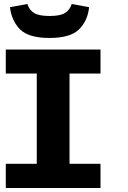

<svg xmlns="http://www.w3.org/2000/svg" viewBox="-20 -941 641 961"><path d="M9 0V-121H164V-573H9V-693H483V-573H328V-121H483V0ZM30 -905 117 -921Q127 -890 151.5 -875.5Q176 -861 228 -861Q280 -861 304.5 -875.5Q329 -890 339 -921L426 -905Q419 -837 375.5 -794Q332 -751 228 -751Q124 -751 81 -793.5Q38 -836 30 -905Z"/></svg>

Font: Fix15 Mono
Style: Bold
Weight: 700
Designer: Carrois Corporate & Edenspiekermann AG
Foundry: Carrois Corporate GbR & Edenspiekermann AG
Version: Version 3.206